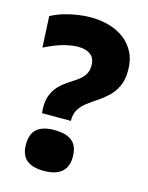

<svg xmlns="http://www.w3.org/2000/svg" viewBox="-106 -742 635 823"><g transform="rotate(15 211.0 -331.0)"><path d="M98 -224Q93 -268 102.5 -296.5Q112 -325 129.5 -344Q147 -363 167.5 -376.5Q188 -390 207 -403Q226 -416 238 -433Q250 -450 250 -475Q250 -509 229.5 -524Q209 -539 175 -539Q153 -539 127 -533.5Q101 -528 76 -518Q51 -508 27 -496L20 -634Q49 -649 78 -657.5Q107 -666 137 -670.5Q167 -675 194 -675Q237 -675 275 -664.5Q313 -654 342.5 -632Q372 -610 389.5 -576.5Q407 -543 407 -496Q407 -454 393.5 -425.5Q380 -397 359 -377Q338 -357 314.5 -341.5Q291 -326 270 -310Q249 -294 237 -273.5Q225 -253 226 -224ZM169 13Q117 13 91.5 -9Q66 -31 66 -77Q66 -124 91.5 -146Q117 -168 169 -168Q222 -168 248 -146Q274 -124 274 -77Q274 13 169 13Z"/></g></svg>

Font: Bricolage Grotesque 24pt ExtraBold
Style: Regular
Weight: 800
Designer: Mathieu Triay
Foundry: Atelier Triay
Version: Version 1.001;gftools[0.9.33.dev8+g029e19f]